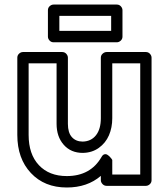

<svg xmlns="http://www.w3.org/2000/svg" viewBox="-20 -793 703 845"><path d="M56.2 -199.2V-539.1Q56.2 -549.8 64 -556.9Q71.8 -564 81.1 -564H253.9Q264.6 -564 271.7 -556.2Q278.8 -548.3 278.8 -539.1V-248Q278.8 -209 296.4 -189.5Q314 -169.9 344.2 -169.9Q381.3 -170.9 402.6 -198Q423.8 -225.1 423.8 -272.9V-539.1Q423.8 -549.8 431.9 -556.9Q439.9 -564 449.2 -564H622.1Q632.8 -564 639.9 -556.2Q647 -548.3 647 -539.1V0Q647 10.7 639.2 17.8Q631.3 24.9 622.1 24.9H449.2Q438.5 24.9 431.2 17.1Q423.8 9.3 423.8 0V-19Q364.3 32.2 273.9 32.2Q175.8 32.2 116 -31.5Q56.2 -95.2 56.2 -199.2ZM106 -199.2Q106 -114.3 151.1 -66.2Q196.3 -18.1 273.9 -18.1Q378.4 -18.1 426.8 -102.1Q432.1 -111.8 439.2 -113.8Q446.3 -115.7 452.1 -112.1Q458 -108.4 463.1 -103.3Q468.3 -98.1 471.2 -93.8L474.1 -88.9V-24.9H597.2V-514.2H474.1V-272.9Q474.1 -231.4 459.5 -197.5Q444.8 -163.6 414.8 -142.1Q384.8 -120.6 344.2 -120.1Q292 -120.1 260.5 -155.8Q229 -191.4 229 -248V-514.2H106ZM190.9 -631.8V-748Q190.9 -758.8 198.7 -765.9Q206.5 -772.9 215.8 -772.9H494.1Q504.9 -772.9 512 -765.1Q519 -757.3 519 -748V-631.8Q519 -621.1 511.2 -614Q503.4 -606.9 494.1 -606.9H215.8Q205.1 -606.9 198 -614.7Q190.9 -622.6 190.9 -631.8ZM241.2 -657.2H469.2V-723.1H241.2Z"/></svg>

Font: Trueno Bold Outline
Style: Regular
Weight: 700
Width: 6
Designer: Julieta Ulanovsky
Foundry: Julieta Ulanovsky
Version: Version 3.001b | FøM Fix